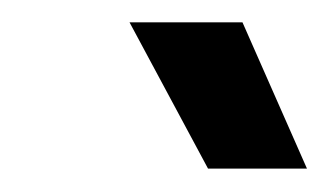

<svg xmlns="http://www.w3.org/2000/svg" viewBox="-20 -720 292 170"><path d="M94.7 -700.2H194.7L251.8 -570.7H164.2Z"/></svg>

Font: Oak Sans Light Italic
Style: Regular
Weight: 400
Italic angle: -9.5°
Foundry: Erik Kennedy, Walven
Version: Version 1.000;Glyphs 3.1.2 (3151)